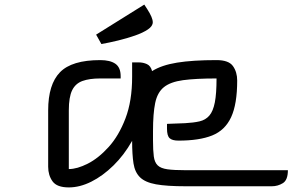

<svg xmlns="http://www.w3.org/2000/svg" viewBox="-20 -812 1275 837"><path d="M708 -272 787 -275Q824 -277 850 -283Q876 -289 892.5 -308Q909 -327 916.5 -365.5Q924 -404 924 -470Q833 -470 778 -462.5Q723 -455 694.5 -432Q666 -409 656.5 -363Q647 -317 647 -240V-200Q647 -156 650.5 -130Q654 -104 667.5 -91Q681 -78 710 -74Q739 -70 789 -70H1235Q1235 -27 1213 -13.5Q1191 0 1165 0H789Q707 0 660 -8.5Q613 -17 590.5 -39Q568 -61 562 -99.5Q556 -138 556 -198Q521 -136 474.5 -90.5Q428 -45 378 -20Q328 5 280 5Q228 5 209 -21.5Q190 -48 190 -85V-331Q190 -444 241.5 -497Q293 -550 417 -550Q460 -550 483 -534Q506 -518 506 -480V-470H417Q370 -470 339.5 -459Q309 -448 294.5 -418.5Q280 -389 280 -331V-75Q316 -75 362.5 -98.5Q409 -122 453.5 -171Q498 -220 527 -296Q556 -372 556 -477V-540H585Q604 -540 620.5 -532.5Q637 -525 643 -502Q684 -528 752 -539Q820 -550 924 -550Q977 -550 995.5 -524Q1014 -498 1014 -461Q1014 -358 987.5 -301Q961 -244 905 -221.5Q849 -199 758 -199Q731 -199 719.5 -209.5Q708 -220 708 -251ZM422 -620 399 -661 609 -792 622 -772Q646 -735 646 -715Q646 -698 624.5 -683.5Q603 -669 568.5 -657Q534 -645 495 -635.5Q456 -626 422 -620Z"/></svg>

Font: Warnes
Style: Regular
Weight: 400
Designer: Eduardo Rodriguez Tunni
Foundry: Eduardo Rodriguez Tunni
Version: Version 1.002; ttfautohint (v1.8.4.7-5d5b);gftools[0.9.23]